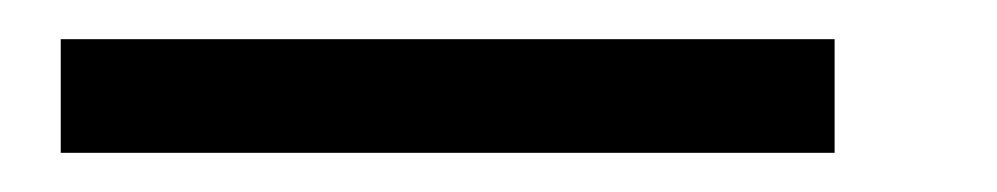

<svg xmlns="http://www.w3.org/2000/svg" viewBox="-20 -20 509 98"><path d="M11 58V0H406V58Z"/></svg>

Font: Lisu Bosa ExtraLight
Style: Italic
Weight: 200
Italic angle: -19°
Designer: David Morse, Annie Olsen, Victor Gaultney, Frank Grießhammer (Latin)
Foundry: SIL International
Version: Version 2.000